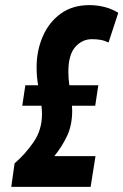

<svg xmlns="http://www.w3.org/2000/svg" viewBox="-20 -730 482 750"><path d="M24 0 37 -92Q79 -128 111.5 -175.5Q144 -223 144 -284Q144 -300 142 -317H67L79 -397H129Q126 -413 124.5 -430.5Q123 -448 123 -468Q123 -532 147 -587.5Q171 -643 217 -676.5Q263 -710 329 -710Q360 -710 389 -702.5Q418 -695 442 -680L404 -564Q387 -572 371.5 -574.5Q356 -577 339 -577Q301 -577 274 -546.5Q247 -516 247 -449Q247 -436 248 -423Q249 -410 251 -397H364L352 -317H261Q262 -307 262 -298Q262 -242 242.5 -200Q223 -158 192 -120H353L334 0Z"/></svg>

Font: Georama Condensed
Style: Bold Italic
Weight: 700
Width: 3
Italic angle: -9°
Designer: Jean-Baptiste Levee
Foundry: Production Type
Version: Version 1.000